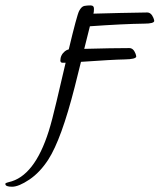

<svg xmlns="http://www.w3.org/2000/svg" viewBox="-97 -606 594 714"><path d="M83 -13.2Q51.8 35.2 12.2 61.8Q-27.3 88.4 -52.2 88.4Q-77.1 88.4 -77.1 78.1Q-77.1 74.7 -71 73.2Q-64.9 71.8 -64.5 71.3Q31.2 50.3 84.5 -119.1Q96.2 -156.2 113.3 -229L147 -372.6H135.3Q127.9 -373 127.4 -380.4Q127.4 -401.4 144.5 -415.5Q151.4 -420.9 158.7 -422.4Q189 -549.3 197.3 -565.4Q206.1 -582 216.8 -584Q227.5 -585.9 239.3 -585.9Q252.9 -585.9 252.4 -572.8Q252.4 -562 250.5 -555.2Q349.1 -558.1 450.2 -559.6Q465.3 -559.6 473.6 -539.1Q476.1 -532.7 476.6 -528.3Q476.1 -518.1 439.5 -518.1Q361.8 -517.1 237.3 -508.3L216.3 -424.3Q321.8 -427.2 383.8 -427.2Q398.9 -427.2 406.7 -407.2Q409.2 -400.4 409.7 -396Q409.2 -385.7 365.7 -385Q322.3 -384.3 204.1 -376L180.7 -282.2Q131.3 -88.4 83 -13.2Z"/></svg>

Font: Kristi
Style: Regular
Weight: 400
Italic angle: -15°
Version: Version 1.004